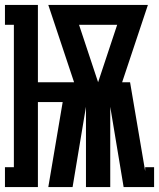

<svg xmlns="http://www.w3.org/2000/svg" viewBox="-21 -755 642 775"><path d="M-1 0V-80H35V-655H-1V-735H132V-423H278L174 -735H576L472 -423H504L565 -64V-80H601V0H478L424 -324V0H326V-324L272 0H174L232 -343H132V0ZM375 -423 452 -655H298Z"/></svg>

Font: Iosevka Curly Slab HvEx
Style: Regular
Weight: 900
Width: 7
Monospace: yes
Designer: Belleve Invis
Foundry: Belleve Invis
Version: Version 11.1.0; ttfautohint (v1.8.3)